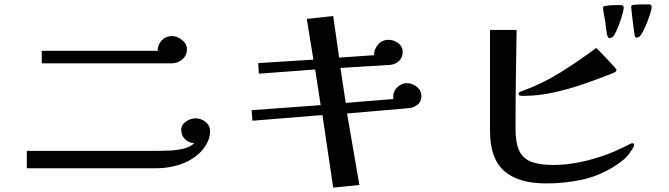

<svg xmlns="http://www.w3.org/2000/svg" viewBox="-20 -822 3040 873"><path d="M935 -221Q934 -193 919 -167Q904 -141 884 -123Q844 -88 794 -72.5Q744 -57 693 -57H102V-136H699Q723 -136 754.5 -137.5Q786 -139 816 -146.5Q846 -154 863 -171Q839 -172 821.5 -189Q804 -206 804 -231Q804 -255 825.5 -269.5Q847 -284 869 -284Q895 -284 915.5 -267Q936 -250 935 -224ZM830 -598Q830 -570 809 -552Q788 -534 761 -534H170V-591H697Q697 -619 715.5 -638.5Q734 -658 762 -658Q785 -658 807.5 -640.5Q830 -623 830 -598Z M1896 -385Q1896 -359 1878 -345.5Q1860 -332 1836 -330L1558 -306L1614 19L1495 31L1446 -299L1128 -273L1124 -321L1438 -344L1413 -506L1157 -487L1154 -535L1405 -551L1375 -736L1495 -749L1522 -560L1680 -571Q1681 -599 1699.5 -620Q1718 -641 1747 -641Q1770 -641 1790.5 -626Q1811 -611 1811 -586Q1811 -561 1794.5 -545Q1778 -529 1753 -527L1528 -513L1552 -354L1769 -372Q1768 -375 1768 -378Q1768 -381 1768 -384Q1768 -408 1787.5 -426Q1807 -444 1830 -444Q1854 -444 1875 -427.5Q1896 -411 1896 -385Z M2863 -164Q2863 -157 2855.5 -145Q2848 -133 2844 -128Q2831 -108 2808.5 -90.5Q2786 -73 2766 -61Q2696 -19 2620 -3.5Q2544 12 2463 12Q2337 12 2272.5 -44.5Q2208 -101 2208 -227V-686H2329Q2327 -573 2325.5 -460.5Q2324 -348 2324 -235Q2324 -172 2341 -136.5Q2358 -101 2395.5 -86.5Q2433 -72 2494 -72Q2554 -72 2613.5 -84Q2673 -96 2729 -116Q2752 -124 2773.5 -133.5Q2795 -143 2816 -153Q2817 -154 2826 -158Q2835 -162 2843.5 -166.5Q2852 -171 2853 -171Q2863 -171 2863 -164ZM2783 -504Q2783 -497 2775.5 -493.5Q2768 -490 2763 -488Q2701 -463 2632.5 -439.5Q2564 -416 2494.5 -401Q2425 -386 2357 -386Q2352 -386 2345 -387Q2338 -388 2338 -395Q2338 -400 2342.5 -403Q2347 -406 2351 -407Q2444 -440 2528 -492.5Q2612 -545 2691 -604Q2695 -600 2709.5 -585.5Q2724 -571 2741 -553Q2758 -535 2770.5 -521Q2783 -507 2783 -504ZM2816 -787Q2816 -778 2810.5 -758.5Q2805 -739 2797 -717Q2789 -695 2780.5 -677Q2772 -659 2766 -654Q2759 -649 2752 -649Q2747 -649 2745.5 -651.5Q2744 -654 2742 -658Q2738 -672 2736 -691Q2734 -710 2732 -724Q2730 -738 2726 -756.5Q2722 -775 2722 -788Q2722 -794 2728 -794Q2746 -798 2765.5 -798.5Q2785 -799 2803 -799Q2816 -799 2816 -787ZM2943 -790Q2943 -782 2937 -762Q2931 -742 2922 -719.5Q2913 -697 2903.5 -679Q2894 -661 2888 -656Q2881 -651 2874 -651Q2868 -651 2866 -660Q2865 -663 2862.5 -682Q2860 -701 2857 -725Q2854 -749 2852 -768.5Q2850 -788 2850 -792Q2850 -797 2856 -799Q2863 -801 2878 -801.5Q2893 -802 2908 -802Q2923 -802 2931 -802Q2943 -802 2943 -790Z"/></svg>

Font: Kaisei Opti
Style: Bold
Weight: 700
Designer: Font-Kai, 金井和夫
Foundry: KAZUO KANAI
Version: Version 5.003